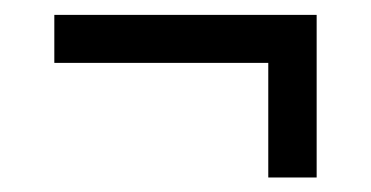

<svg xmlns="http://www.w3.org/2000/svg" viewBox="-20 -500 498 258"><path d="M340.5 -261.5V-415.5H53V-480H405.5V-261.5Z"/></svg>

Font: Big Shoulders Text Thin
Style: Regular
Weight: 400
Version: Version 2.002